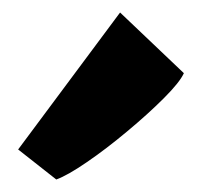

<svg xmlns="http://www.w3.org/2000/svg" viewBox="-20 -886 316 307"><path d="M70 -599 9 -647 172 -866 274 -769Q267.5 -754.5 242 -729Q216.5 -703.5 183.2 -675.8Q150 -648 119 -626.8Q88 -605.5 70 -599Z"/></svg>

Font: Merriweather Sans ExtraBold
Style: Italic
Weight: 800
Italic angle: -7.5°
Designer: Eben Sorkin
Foundry: Eben Sorkin
Version: Version 2.001; ttfautohint (v1.8.3)